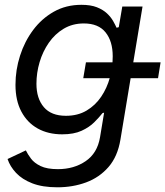

<svg xmlns="http://www.w3.org/2000/svg" viewBox="-20 -570 693 805"><path d="M220.7 215.3Q158.2 215.3 115.5 198.7Q72.8 182.1 47.4 155Q22 127.9 11.7 96.7L88.4 60.5Q96.2 76.7 109.9 95Q123.5 113.3 150.1 126.2Q176.8 139.2 222.7 139.2Q290 139.2 339.1 105.7Q388.2 72.3 399.4 5.4L416.5 -97.7L409.7 -95.7Q396 -78.1 375.2 -57.4Q354.5 -36.6 322 -21.7Q289.6 -6.8 240.7 -6.8Q182.1 -6.8 138.2 -31.2Q94.2 -55.7 69.6 -102.1Q44.9 -148.4 44.9 -214.4Q44.9 -276.9 64 -336.4Q83 -396 118.9 -444.1Q154.8 -492.2 205.8 -521Q256.8 -549.8 321.3 -549.8Q360.4 -549.8 386.2 -539.6Q412.1 -529.3 428.5 -513.9Q444.8 -498.5 454.1 -482.2Q463.4 -465.8 468.8 -453.6L478 -456.1L492.7 -542.5H577.6L484.9 15.6Q473.1 86.4 434.8 130.4Q396.5 174.3 340.8 194.8Q285.2 215.3 220.7 215.3ZM256.3 -84.5Q306.2 -84.5 343 -106.4Q379.9 -128.4 404.3 -164.6Q428.7 -200.7 440.7 -244.9Q452.6 -289.1 452.6 -334Q452.6 -397 422.6 -434.3Q392.6 -471.7 331.5 -471.7Q284.2 -471.7 247.3 -449.7Q210.4 -427.7 184.8 -390.9Q159.2 -354 146 -309.3Q132.8 -264.6 132.8 -218.8Q132.8 -157.2 163.8 -120.8Q194.8 -84.5 256.3 -84.5ZM329.1 -242.2 340.3 -308.6H653.3L642.6 -242.2Z"/></svg>

Font: Inter 16pt
Style: Italic
Weight: 400
Italic angle: -9.3988°
Version: Version 4.001;git-66647c0bb